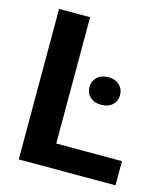

<svg xmlns="http://www.w3.org/2000/svg" viewBox="-107 -793 756 876"><g transform="rotate(15 270.5 -355.5)"><path d="M520.5 -114.3V0H63.5V-710.9H210V-114.3ZM289.6 -402.8Q289.6 -431.2 309.3 -449.7Q329.1 -468.3 361.8 -468.3Q395 -468.3 414.6 -449.7Q434.1 -431.2 434.1 -402.8Q434.1 -374.5 414.6 -356.2Q395 -337.9 361.8 -337.9Q329.1 -337.9 309.3 -356.2Q289.6 -374.5 289.6 -402.8Z"/></g></svg>

Font: Vazirmatn RD
Style: Bold
Weight: 700
Designer: Saber Rastikerdar
Foundry: Saber Rastikerdar
Version: Version 32.102